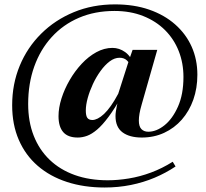

<svg xmlns="http://www.w3.org/2000/svg" viewBox="-20 -742 940 876"><path d="M627 -114.5Q571 -114.5 539 -138.2Q507 -162 507 -212.5Q507 -223 508.8 -234.5Q510.5 -246 513 -258.5L524.5 -307.5L537 -306.5Q503.5 -246.5 475.2 -208.8Q447 -171 422.8 -150.5Q398.5 -130 377 -122.2Q355.5 -114.5 334.5 -114.5Q290 -114.5 268.5 -139.2Q247 -164 247 -212Q247 -250 260.5 -292.8Q274 -335.5 297.8 -376.5Q321.5 -417.5 352.5 -450.8Q383.5 -484 419.5 -503.8Q455.5 -523.5 493 -523.5Q524 -523.5 550.8 -504.5Q577.5 -485.5 593 -444L583 -428Q572 -454 559.2 -466.2Q546.5 -478.5 525.5 -478.5Q502.5 -478.5 480.5 -462Q458.5 -445.5 438.8 -418.2Q419 -391 404 -358.8Q389 -326.5 380.2 -294.8Q371.5 -263 371.5 -237.5Q371.5 -214 378.5 -204.2Q385.5 -194.5 401.5 -194.5Q412.5 -194.5 426 -201.2Q439.5 -208 454.8 -222.2Q470 -236.5 486.2 -259.5Q502.5 -282.5 519.5 -314.5L569 -469L585 -514.5H697.5L626.5 -265.5Q619.5 -241.5 616.5 -223.8Q613.5 -206 613.5 -192Q613.5 -165 625.2 -153Q637 -141 656.5 -141Q693.5 -141 730.2 -170.2Q767 -199.5 792 -255.5Q817 -311.5 817 -391Q817 -454 795.5 -508.8Q774 -563.5 733 -604.5Q692 -645.5 633.5 -668.8Q575 -692 502 -692Q413 -692 340.5 -661Q268 -630 216 -573Q164 -516 136.2 -438.2Q108.5 -360.5 108.5 -267.5Q108.5 -187 133.8 -122.8Q159 -58.5 206.5 -13Q254 32.5 321 56.5Q388 80.5 471.5 80.5Q518 80.5 568.2 72.2Q618.5 64 669 45.2Q719.5 26.5 768 -4L781 17.5Q737 47 685.5 68.8Q634 90.5 576.8 102Q519.5 113.5 457.5 113.5Q363 113.5 285.5 88.2Q208 63 152 14.5Q96 -34 65.8 -103.8Q35.5 -173.5 35.5 -262Q35.5 -358.5 70 -442Q104.5 -525.5 167.8 -588.2Q231 -651 316.8 -686.5Q402.5 -722 505 -722Q591.5 -722 660.8 -698Q730 -674 779.2 -630.5Q828.5 -587 854.5 -528.8Q880.5 -470.5 880.5 -401Q880.5 -339.5 862 -287.2Q843.5 -235 809.5 -196.2Q775.5 -157.5 729 -136Q682.5 -114.5 627 -114.5Z"/></svg>

Font: Newsreader 60pt SemiBold
Style: Regular
Weight: 600
Designer: Hugues Gentile
Foundry: Production Type
Version: Version 1.003